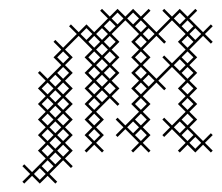

<svg xmlns="http://www.w3.org/2000/svg" viewBox="-20 -346 509 441"><path d="M71.4 75.7 89.3 57.9 107.1 75.7 111.4 71.4 93.6 53.6 125 22.1 142.9 40 147.1 35.7 129.3 17.9 147.1 0 129.3 -17.9 147.1 -35.7 129.3 -53.6 147.1 -71.4 129.3 -89.3 147.1 -107.1 129.3 -125 147.1 -142.9 129.3 -160.7 147.1 -178.6 129.3 -196.4 147.1 -214.3 129.3 -232.1 160.7 -263.6 192.1 -232.1 174.3 -214.3 192.1 -196.4 174.3 -178.6 192.1 -160.7 174.3 -142.9 192.1 -125 174.3 -107.1 192.1 -89.3 174.3 -71.4 192.1 -53.6 174.3 -35.7 192.1 -17.9 174.3 0 178.6 4.3 196.4 -13.6 214.3 4.3 218.6 0 200.7 -17.9 218.6 -35.7 200.7 -53.6 218.6 -71.4 200.7 -89.3 232.1 -120.7 250 -102.9 254.3 -107.1 236.4 -125 254.3 -142.9 236.4 -160.7 254.3 -178.6 236.4 -196.4 254.3 -214.3 236.4 -232.1 254.3 -250 236.4 -267.9 267.9 -299.3 299.3 -267.9 281.4 -250 299.3 -232.1 281.4 -214.3 299.3 -196.4 281.4 -178.6 299.3 -160.7 281.4 -142.9 299.3 -125 281.4 -107.1 299.3 -89.3 267.9 -57.9 250 -75.7 245.7 -71.4 263.6 -53.6 245.7 -35.7 250 -31.4 267.9 -49.3 299.3 -17.9 281.4 0 285.7 4.3 303.6 -13.6 321.4 4.3 325.7 0 307.9 -17.9 325.7 -35.7 307.9 -53.6 325.7 -71.4 307.9 -89.3 325.7 -107.1 307.9 -125 339.3 -156.4 357.1 -138.6 361.4 -142.9 343.6 -160.7 375 -192.1 406.4 -160.7 388.6 -142.9 406.4 -125 388.6 -107.1 406.4 -89.3 375 -57.9 357.1 -75.7 352.9 -71.4 370.7 -53.6 352.9 -35.7 357.1 -31.4 375 -49.3 406.4 -17.9 388.6 0 392.9 4.3 410.7 -13.6 428.6 4.3 446.4 -13.6 464.3 4.3 468.6 0 450.7 -17.9 468.6 -35.7 464.3 -40 446.4 -22.1 415 -53.6 432.9 -71.4 415 -89.3 432.9 -107.1 415 -125 432.9 -142.9 415 -160.7 432.9 -178.6 415 -196.4 432.9 -214.3 415 -232.1 446.4 -263.6 464.3 -245.7 468.6 -250 450.7 -267.9 468.6 -285.7 464.3 -290 446.4 -272.1 415 -303.6 432.9 -321.4 428.6 -325.7 410.7 -307.9 392.9 -325.7 375 -307.9 357.1 -325.7 352.9 -321.4 370.7 -303.6 339.3 -272.1 307.9 -303.6 325.7 -321.4 321.4 -325.7 303.6 -307.9 285.7 -325.7 267.9 -307.9 250 -325.7 232.1 -307.9 214.3 -325.7 210 -321.4 227.9 -303.6 196.4 -272.1 178.6 -290 160.7 -272.1 142.9 -290 138.6 -285.7 156.4 -267.9 125 -236.4 107.1 -254.3 102.9 -250 120.7 -232.1 102.9 -214.3 120.7 -196.4 89.3 -165 71.4 -182.9 67.1 -178.6 85 -160.7 67.1 -142.9 85 -125 67.1 -107.1 85 -89.3 67.1 -71.4 85 -53.6 67.1 -35.7 85 -17.9 67.1 0 85 17.9 53.6 49.3 35.7 31.4 31.4 35.7 49.3 53.6 31.4 71.4 35.7 75.7 53.6 57.9ZM71.4 40 85 53.6 71.4 67.1 57.9 53.6ZM107.1 4.3 120.7 17.9 107.1 31.4 93.6 17.9ZM107.1 -31.4 120.7 -17.9 107.1 -4.3 93.6 -17.9ZM107.1 -67.1 120.7 -53.6 107.1 -40 93.6 -53.6ZM107.1 -102.9 120.7 -89.3 107.1 -75.7 93.6 -89.3ZM107.1 -138.6 120.7 -125 107.1 -111.4 93.6 -125ZM107.1 -174.3 120.7 -160.7 107.1 -147.1 93.6 -160.7ZM111.4 -142.9 125 -156.4 138.6 -142.9 125 -129.3ZM111.4 -107.1 125 -120.7 138.6 -107.1 125 -93.6ZM111.4 -71.4 125 -85 138.6 -71.4 125 -57.9ZM111.4 -35.7 125 -49.3 138.6 -35.7 125 -22.1ZM111.4 0 125 -13.6 138.6 0 125 13.6ZM182.9 -250 196.4 -263.6 210 -250 196.4 -236.4ZM218.6 -250 232.1 -263.6 245.7 -250 232.1 -236.4ZM214.3 -245.7 227.9 -232.1 214.3 -218.6 200.7 -232.1ZM218.6 -214.3 232.1 -227.9 245.7 -214.3 232.1 -200.7ZM218.6 -178.6 232.1 -192.1 245.7 -178.6 232.1 -165ZM218.6 -142.9 232.1 -156.4 245.7 -142.9 232.1 -129.3ZM214.3 -138.6 227.9 -125 214.3 -111.4 200.7 -125ZM214.3 -174.3 227.9 -160.7 214.3 -147.1 200.7 -160.7ZM214.3 -210 227.9 -196.4 214.3 -182.9 200.7 -196.4ZM214.3 -281.4 227.9 -267.9 214.3 -254.3 200.7 -267.9ZM290 -285.7 303.6 -299.3 317.1 -285.7 303.6 -272.1ZM307.9 -232.1 339.3 -263.6 357.1 -245.7 361.4 -250 343.6 -267.9 375 -299.3 406.4 -267.9 388.6 -250 406.4 -232.1 375 -200.7 357.1 -218.6 352.9 -214.3 370.7 -196.4 339.3 -165 307.9 -196.4 325.7 -214.3ZM285.7 -67.1 299.3 -53.6 285.7 -40 272.1 -53.6ZM290 -35.7 303.6 -49.3 317.1 -35.7 303.6 -22.1ZM397.1 -178.6 410.7 -192.1 424.3 -178.6 410.7 -165ZM397.1 -285.7 410.7 -299.3 424.3 -285.7 410.7 -272.1ZM392.9 -210 406.4 -196.4 392.9 -182.9 379.3 -196.4ZM392.9 -67.1 406.4 -53.6 392.9 -40 379.3 -53.6ZM397.1 -35.7 410.7 -49.3 424.3 -35.7 410.7 -22.1ZM75.7 35.7 89.3 22.1 102.9 35.7 89.3 49.3ZM75.7 0 89.3 -13.6 102.9 0 89.3 13.6ZM75.7 -35.7 89.3 -49.3 102.9 -35.7 89.3 -22.1ZM75.7 -71.4 89.3 -85 102.9 -71.4 89.3 -57.9ZM75.7 -107.1 89.3 -120.7 102.9 -107.1 89.3 -93.6ZM75.7 -142.9 89.3 -156.4 102.9 -142.9 89.3 -129.3ZM111.4 -178.6 125 -192.1 138.6 -178.6 125 -165ZM111.4 -214.3 125 -227.9 138.6 -214.3 125 -200.7ZM165 -267.9 178.6 -281.4 192.1 -267.9 178.6 -254.3ZM182.9 -35.7 196.4 -49.3 210 -35.7 196.4 -22.1ZM182.9 -71.4 196.4 -85 210 -71.4 196.4 -57.9ZM182.9 -107.1 196.4 -120.7 210 -107.1 196.4 -93.6ZM182.9 -142.9 196.4 -156.4 210 -142.9 196.4 -129.3ZM182.9 -178.6 196.4 -192.1 210 -178.6 196.4 -165ZM182.9 -214.3 196.4 -227.9 210 -214.3 196.4 -200.7ZM218.6 -285.7 232.1 -299.3 245.7 -285.7 232.1 -272.1ZM236.4 -303.6 250 -317.1 263.6 -303.6 250 -290ZM272.1 -303.6 285.7 -317.1 299.3 -303.6 285.7 -290ZM290 -71.4 303.6 -85 317.1 -71.4 303.6 -57.9ZM290 -107.1 303.6 -120.7 317.1 -107.1 303.6 -93.6ZM290 -142.9 303.6 -156.4 317.1 -142.9 303.6 -129.3ZM290 -178.6 303.6 -192.1 317.1 -178.6 303.6 -165ZM290 -214.3 303.6 -227.9 317.1 -214.3 303.6 -200.7ZM290 -250 303.6 -263.6 317.1 -250 303.6 -236.4ZM307.9 -160.7 321.4 -174.3 335 -160.7 321.4 -147.1ZM307.9 -267.9 321.4 -281.4 335 -267.9 321.4 -254.3ZM379.3 -303.6 392.9 -317.1 406.4 -303.6 392.9 -290ZM397.1 -71.4 410.7 -85 424.3 -71.4 410.7 -57.9ZM397.1 -107.1 410.7 -120.7 424.3 -107.1 410.7 -93.6ZM397.1 -142.9 410.7 -156.4 424.3 -142.9 410.7 -129.3ZM397.1 -214.3 410.7 -227.9 424.3 -214.3 410.7 -200.7ZM397.1 -250 410.7 -263.6 424.3 -250 410.7 -236.4ZM415 -17.9 428.6 -31.4 442.1 -17.9 428.6 -4.3ZM415 -267.9 428.6 -281.4 442.1 -267.9 428.6 -254.3Z"/></svg>

Font: Gossip Low Cross Stitch
Style: Regular
Weight: 300
Width: 3
Designer: Deborah Khodanovich
Version: Version 1.001;Glyphs 3.3.1 (3343)